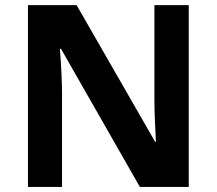

<svg xmlns="http://www.w3.org/2000/svg" viewBox="-20 -734 853 754"><path d="M89.8 -713.9H280.8L589.4 -176.8H592.3Q586.4 -278.8 586.4 -348.1V-713.9H721.2V0H529.3L219.7 -542H215.3Q223.6 -432.1 223.6 -364.3V0H89.8Z"/></svg>

Font: Viking Open Sans
Style: Bold
Weight: 700
Foundry: Ascender Corporation
Version: Version 2.001